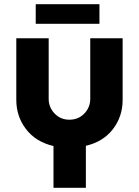

<svg xmlns="http://www.w3.org/2000/svg" viewBox="-20 -696 665 919"><path d="M236 203V3Q151 -17 104.5 -78Q58 -139 58 -218V-513H213V-223Q213 -182 241.5 -152.5Q270 -123 312 -123Q355 -123 383.5 -152.5Q412 -182 412 -223V-513H567V-218Q567 -139 521 -78.5Q475 -18 391 2V203ZM151 -582V-676H456V-582Z"/></svg>

Font: MuseoModerno
Style: Bold
Weight: 700
Designer: Pablo Cosgaya, Héctor Gatti, Marcela Romero, and the Authors of The MuseoModerno Project.
Foundry: Omnibus-Type Team
Version: Version 1.001